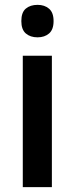

<svg xmlns="http://www.w3.org/2000/svg" viewBox="-20 -823 308 792"><path d="M135 -803Q164 -803 182.5 -787Q201 -771 201 -736Q201 -701 182.5 -685Q164 -669 135 -669Q105 -669 86.5 -685Q68 -701 68 -736Q68 -772 86.5 -787.5Q105 -803 135 -803ZM194 -593V-51H74V-593Z"/></svg>

Font: Noto Sans Tamil UI SemiCondensed SemiBold
Style: Regular
Weight: 600
Width: 4
Designer: Jelle Bosma - Monotype Design Team
Foundry: Monotype Imaging Inc.
Version: Version 2.004; ttfautohint (v1.8.4.7-5d5b)